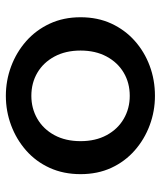

<svg xmlns="http://www.w3.org/2000/svg" viewBox="32 -554 537 640"><g transform="rotate(-90 300.0 -234.5)"><path d="M300 14Q249 14 202 -3.5Q155 -21 118 -53.5Q81 -86 60 -131.5Q39 -177 39 -234Q39 -291 60 -337Q81 -383 118 -415.5Q155 -448 202 -465.5Q249 -483 300 -483Q351 -483 398 -465.5Q445 -448 482 -415.5Q519 -383 540.5 -337Q562 -291 562 -234Q562 -177 541 -131.5Q520 -86 483.5 -53.5Q447 -21 400 -3.5Q353 14 300 14ZM300 -70Q343 -70 377 -90Q411 -110 431 -147Q451 -184 451 -234Q451 -284 431 -321Q411 -358 377 -378Q343 -398 300 -398Q258 -398 223.5 -378Q189 -358 169 -321Q149 -284 149 -234Q149 -184 169 -147Q189 -110 223.5 -90Q258 -70 300 -70Z"/></g></svg>

Font: BioRhyme ExtraBold Medium
Style: Regular
Weight: 500
Version: Version 1.600;gftools[0.9.33]